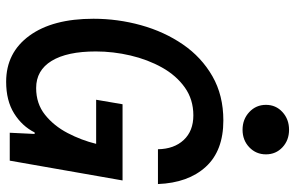

<svg xmlns="http://www.w3.org/2000/svg" viewBox="-192 -780 983 640"><g transform="rotate(90 300.0 -459.5)"><path d="M252 12Q155 12 98.5 -65.5Q42 -143 42 -279Q42 -360 63.5 -437.5Q85 -515 127.5 -577Q170 -639 233.5 -675.5Q297 -712 381 -712Q482 -712 535.5 -653.5Q589 -595 593 -494H477Q476 -548 446 -580Q416 -612 364 -612Q311 -612 271 -583.5Q231 -555 204.5 -507.5Q178 -460 164.5 -402.5Q151 -345 151 -287Q151 -191 182.5 -139.5Q214 -88 273 -88Q325 -88 362 -117.5Q399 -147 423 -193Q447 -239 459 -288H312L327 -376H581L515 0H422L426 -83H421Q400 -41 357.5 -14.5Q315 12 252 12ZM412 -776Q377 -776 353 -798.5Q329 -821 329 -854Q329 -887 353 -909Q377 -931 412 -931Q447 -931 470.5 -909Q494 -887 494 -854Q494 -821 470.5 -798.5Q447 -776 412 -776Z"/></g></svg>

Font: DM Mono Medium
Style: Italic
Weight: 500
Italic angle: -10°
Designer: Colophon Foundry
Foundry: Colophon Foundry
Version: Version 1.000; ttfautohint (v1.8.2.53-6de2)